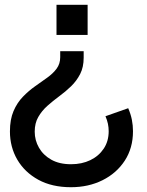

<svg xmlns="http://www.w3.org/2000/svg" viewBox="-20 -556 612 802"><path d="M515.5 -104Q526 -80 530.8 -56Q535.5 -32 535.5 -8Q535.5 62.5 501.2 115Q467 167.5 408.2 196.8Q349.5 226 276.5 226Q197 226 140 194.8Q83 163.5 52.2 110.8Q21.5 58 21.5 -7Q21.5 -57 36.5 -92Q51.5 -127 75.8 -152Q100 -177 126.8 -195.8Q153.5 -214.5 177.5 -231.8Q201.5 -249 216.5 -269.2Q231.5 -289.5 231.5 -317V-342H329.5V-315Q329.5 -275.5 314.8 -246.8Q300 -218 276.8 -195.5Q253.5 -173 227.2 -153.8Q201 -134.5 177.8 -113.8Q154.5 -93 139.8 -67.2Q125 -41.5 125 -6Q125 30 142.8 61Q160.5 92 194.2 111Q228 130 276.5 130Q322 130 357.2 113Q392.5 96 413.2 65Q434 34 434 -8Q434 -23.5 430.8 -39Q427.5 -54.5 420.5 -70.5ZM346 -410H216V-536H346Z"/></svg>

Font: Hepta Slab Medium
Style: Regular
Weight: 500
Designer: Michael LaGattuta
Foundry: Michael LaGattuta
Version: Version 1.102